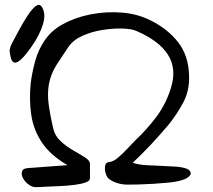

<svg xmlns="http://www.w3.org/2000/svg" viewBox="-20 -757 879 794"><path d="M432 -16Q423 -22 417.5 -38.5Q412 -55 414.5 -70.5Q417 -86 432 -87Q448 -88 468 -105Q488 -122 507 -142.5Q526 -163 537 -174Q590 -224 629 -277Q668 -330 688 -397Q711 -474 674 -531.5Q637 -589 544 -629Q524 -638 485.5 -639Q447 -640 403 -633Q359 -626 321 -609Q283 -592 263 -563Q241 -531 215.5 -491.5Q190 -452 182 -408Q175 -367 182 -319.5Q189 -272 200 -226Q207 -195 231 -173Q255 -151 283 -135Q311 -119 331.5 -106Q352 -93 352 -80V-19Q352 -9 334 -2.5Q316 4 288 7.5Q260 11 229.5 12.5Q199 14 172 15Q145 16 131 17Q115 18 99.5 7Q84 -4 75.5 -19.5Q67 -35 71 -48Q75 -61 97 -62L259 -74Q190 -114 154.5 -166Q119 -218 109.5 -280.5Q100 -343 107 -413Q113 -460 126 -506.5Q139 -553 166.5 -592.5Q194 -632 240 -657Q291 -685 354.5 -697.5Q418 -710 483 -705Q548 -700 602 -673Q673 -638 716.5 -582.5Q760 -527 762 -443Q764 -382 737.5 -332.5Q711 -283 676 -240Q637 -194 604.5 -159.5Q572 -125 529 -84Q552 -76 583 -74Q614 -72 646.5 -71Q679 -70 706.5 -68Q734 -66 751.5 -59.5Q769 -53 769 -38Q762 -21 734 -12.5Q706 -4 673 -1.5Q640 1 616 3Q550 7 507 6.5Q464 6 432 -16ZM25 -517Q21 -532 20 -544.5Q19 -557 30 -579Q63 -643 89 -684.5Q115 -726 133 -735Q151 -744 161 -710Q169 -682 150 -635Q131 -588 88 -534Q38 -472 25 -517Z"/></svg>

Font: Mynerve
Style: Regular
Weight: 400
Designer: Carolina Short
Foundry: Carolina Short
Version: Version 1.000; ttfautohint (v1.8.4.7-5d5b)